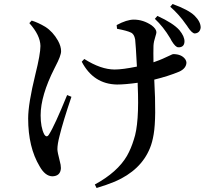

<svg xmlns="http://www.w3.org/2000/svg" viewBox="-20 -859 1040 962"><path d="M755.9 -764.6 768.6 -779.3Q847.7 -743.2 878.9 -708Q905.3 -675.8 904.3 -650.4Q903.3 -625 879.9 -622.1Q876 -622.1 873 -622.1Q859.4 -622.1 839.8 -654.3Q838.9 -656.2 836.4 -660.6Q834 -665 833 -667Q797.9 -725.6 755.9 -764.6ZM316.4 -382.8 337.9 -374Q295.9 -250 278.3 -177.7Q267.6 -136.7 267.6 -111.3Q267.6 -97.7 279.3 -52.7Q285.2 -32.2 285.2 -16.6Q283.2 23.4 242.2 24.4Q206.1 23.4 178.7 -25.4Q121.1 -121.1 121.1 -265.6Q121.1 -338.9 157.2 -486.3Q182.6 -587.9 182.6 -628.9Q181.6 -682.6 127 -743.2L138.7 -755.9Q170.9 -746.1 207 -724.6Q245.1 -700.2 270.5 -655.3Q286.1 -627 286.1 -602.5Q286.1 -580.1 257.8 -526.4Q254.9 -520.5 252.9 -516.6Q183.6 -379.9 183.6 -281.2Q183.6 -221.7 201.2 -186.5Q213.9 -166 225.6 -185.5Q252.9 -227.5 316.4 -382.8ZM566.4 -714.8 564.5 -733.4Q615.2 -760.7 650.4 -760.7Q697.3 -760.7 739.3 -732.4Q762.7 -714.8 763.7 -698.2Q763.7 -691.4 758.8 -676.8Q750 -650.4 749 -629.9Q748 -595.7 749 -546.9Q782.2 -558.6 794.9 -564.5Q813.5 -572.3 833 -582Q844.7 -587.9 847.7 -587.9Q888.7 -587.9 907.2 -563.5Q914.1 -553.7 914.1 -543.9Q912.1 -515.6 877.9 -500Q824.2 -477.5 752.9 -460Q763.7 -266.6 750 -186.5Q743.2 -145.5 731.4 -117.2Q686.5 -5.9 555.7 50.8Q515.6 67.4 463.9 83L455.1 65.4Q568.4 3.9 616.2 -78.1Q636.7 -114.3 650.4 -159.2Q678.7 -240.2 669.9 -434.6Q669.9 -439.5 669.9 -444.3Q606.4 -435.5 566.4 -435.5Q448.2 -437.5 389.6 -549.8L402.3 -563.5Q485.4 -510.7 554.7 -510.7Q593.8 -510.7 666 -525.4Q660.2 -635.7 657.2 -661.1Q652.3 -689.5 634.8 -696.3Q617.2 -705.1 566.4 -714.8ZM833 -825.2 844.7 -838.9Q923.8 -810.5 955.1 -780.3Q986.3 -749 985.4 -719.7Q981.4 -693.4 956.1 -691.4Q942.4 -691.4 920.9 -723.6Q919.9 -724.6 918 -728.5Q914.1 -734.4 912.1 -736.3Q877 -787.1 833 -825.2Z"/></svg>

Font: GenYoMin JP SemiBold
Style: Regular
Weight: 600
Version: Version 1.001;PS 1;hotconv 16.6.51;makeotf.lib2.5.65220 DEVE